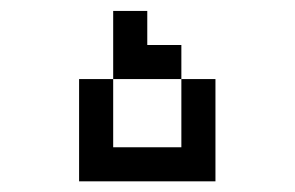

<svg xmlns="http://www.w3.org/2000/svg" viewBox="-20 -520 540 352"><path d="M125 -375V-187.5H375V-375H312.5Q312.5 -375 312.5 -250H187.5Q187.5 -250 187.5 -375ZM187.5 -375H312.5V-437.5H250V-500H187.5Q187.5 -500 187.5 -375Z"/></svg>

Font: CalcUnifontExMono
Style: Regular
Weight: 500
Version: Version 15.0.06